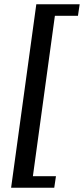

<svg xmlns="http://www.w3.org/2000/svg" viewBox="-20 -748 393 899"><path d="M237 -674 134 77H242L234 131H32L150 -728H353L345 -674Z"/></svg>

Font: Rosario SemiBold
Style: Italic
Weight: 600
Italic angle: -8.05°
Designer: Hector Gatti
Foundry: Omnibus Type
Version: Version 1.101; ttfautohint (v1.8.1.43-b0c9)